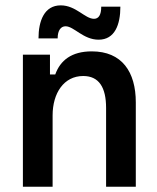

<svg xmlns="http://www.w3.org/2000/svg" viewBox="-20 -707 594 727"><path d="M198.3 -561.7C198.3 -592.5 210.8 -607.5 228.3 -607.5C260 -607.5 295 -556.7 353.3 -556.7C415 -556.7 435.8 -614.2 435.8 -681.7H363.3C363.3 -650 353.3 -635.8 335.8 -635.8C301.7 -635.8 267.5 -686.7 210 -686.7C147.5 -686.7 125.8 -627.5 125.8 -561.7ZM179.2 0V-270C179.2 -354.2 221.7 -419.2 295 -419.2C355 -419.2 381.7 -375.8 381.7 -298.3V0H494.2V-319.2C494.2 -435 441.7 -512.5 327.5 -512.5C250.8 -512.5 208.3 -478.3 189.2 -425H169.2V-500H66.7V0Z"/></svg>

Font: Familjen Grotesk Medium
Style: Regular
Weight: 500
Designer: Anders Wikstroem, Jonas Baeckman, Matilda Gysing, Kristian Moeller
Foundry: Familjen STHLM AB
Version: Version 2.000